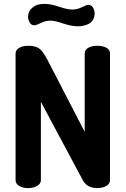

<svg xmlns="http://www.w3.org/2000/svg" viewBox="-20 -966 645 986"><path d="M60 -41V-690Q60 -710 79 -720.5Q98 -731 125 -731Q161 -731 180 -718Q199 -705 222 -662L415 -289V-691Q415 -711 434 -721Q453 -731 480 -731Q507 -731 526 -721Q545 -711 545 -691V-41Q545 -22 525.5 -11Q506 0 480 0Q427 0 405 -41L190 -443V-41Q190 -22 170.5 -11Q151 0 125 0Q98 0 79 -11Q60 -22 60 -41ZM124 -878Q124 -906 142 -922.5Q160 -939 176.5 -942.5Q193 -946 210 -946Q240 -946 283 -931.5Q326 -917 352 -917Q376 -917 400.5 -929Q425 -941 433 -941Q450 -941 458 -926Q466 -911 466 -899Q466 -877 456.5 -862.5Q447 -848 431.5 -841.5Q416 -835 404 -833Q392 -831 381 -831Q346 -831 304 -845.5Q262 -860 239 -860Q215 -860 190 -848Q165 -836 157 -836Q140 -836 132 -851Q124 -866 124 -878Z"/></svg>

Font: Terminal Dosis
Style: Bold
Weight: 700
Designer: EdgarTolentino, PabloImpallari, IginoMarini
Foundry: EdgarTolentino, PabloImpallari, IginoMarini
Version: Version 1.006